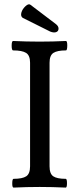

<svg xmlns="http://www.w3.org/2000/svg" viewBox="-20 -853 357 876"><path d="M209 -709 83 -772Q73.2 -779.8 77.6 -795.7Q82 -811.5 96.2 -824.7Q110.4 -837.9 119.1 -831.1L234.9 -743.2Q247.6 -733.4 247.1 -721.7Q246.6 -710 235.8 -706.3Q225.1 -702.6 209 -709ZM42 2.9Q35.6 2.9 35.9 -17.1Q36.1 -37.1 42 -37.1Q82 -37.1 99.6 -48.6Q117.2 -60.1 117.2 -94.2V-566.9Q117.2 -600.1 99.1 -611.6Q81.1 -623 40 -623Q33.2 -623 33.2 -644.5Q33.2 -666 40 -666Q100.1 -663.1 161.1 -663.1Q220.7 -663.1 280.8 -666Q287.1 -666 286.9 -644.5Q286.6 -623 280.8 -623Q241.2 -623 223.6 -611.6Q206.1 -600.1 206.1 -566.9V-94.2Q206.1 -60.1 223.1 -48.6Q240.2 -37.1 279.8 -37.1Q285.6 -37.1 285.6 -17.1Q285.6 2.9 279.8 2.9Q219.7 0 161.1 0Q102.1 0 42 2.9Z"/></svg>

Font: Junicode SmCond Medium
Style: Regular
Weight: 500
Width: 4
Designer: Peter S. Baker
Version: Version 2.206